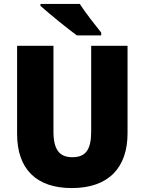

<svg xmlns="http://www.w3.org/2000/svg" viewBox="-20 -947 735 977"><path d="M386 -927H186V-917C226 -881 325 -800 371 -767H495V-781C468 -815 413 -884 386 -927ZM629 -269V-714H444V-278C444 -184 415 -147 348 -147C284 -147 252 -184 252 -277V-714H67V-265C67 -87 165 10 345 10C533 10 629 -94 629 -269Z"/></svg>

Font: Noto Sans Devanagari UI SemiCondensed Black
Style: Regular
Weight: 900
Width: 4
Designer: Jelle Bosma - Monotype Design Team
Foundry: Monotype Imaging Inc.
Version: Version 2.004